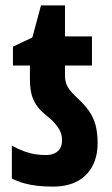

<svg xmlns="http://www.w3.org/2000/svg" viewBox="-20 -682 414 712"><path d="M176 10Q145 10 118.5 7Q92 4 69 -2.5Q46 -9 24 -20V-142Q47 -129 69 -121Q91 -113 111 -110Q131 -107 148 -107Q169 -107 182.5 -113.5Q196 -120 203 -132Q210 -144 210 -162Q210 -180 203.5 -194.5Q197 -209 183.5 -224.5Q170 -240 148 -257Q125 -276 112.5 -296Q100 -316 95.5 -339Q91 -362 91 -389V-439H28V-509L100 -543L132 -662H221V-547H321V-439H221V-400Q221 -388 224.5 -375.5Q228 -363 237.5 -350Q247 -337 264 -321Q293 -295 310 -270.5Q327 -246 334.5 -217.5Q342 -189 342 -150Q342 -103 323 -66.5Q304 -30 267 -10Q230 10 176 10Z"/></svg>

Font: Noto Sans Display ExtraCondensed
Style: Bold
Weight: 700
Width: 2
Designer: Monotype Design Team
Foundry: Monotype Imaging Inc.
Version: Version 2.003